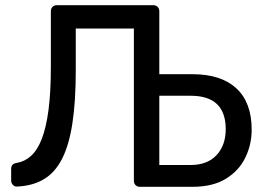

<svg xmlns="http://www.w3.org/2000/svg" viewBox="-20 -720 1028 740"><path d="M47 -1Q37 0 30 -7Q23 -14 23 -25V-69Q23 -89 44 -92Q75 -97 99.5 -119Q124 -141 141 -184.5Q158 -228 167 -296.5Q176 -365 176 -462V-677Q176 -687 182.5 -693.5Q189 -700 199 -700H571Q581 -700 587.5 -693.5Q594 -687 594 -677V-434H722Q832 -434 891 -379.5Q950 -325 950 -220Q950 -163 925.5 -112.5Q901 -62 850.5 -31Q800 0 722 0H519Q509 0 502.5 -6.5Q496 -13 496 -23V-610H272V-449Q272 -329 259 -244.5Q246 -160 219 -107.5Q192 -55 149.5 -29.5Q107 -4 47 -1ZM594 -84H714Q779 -84 814.5 -122Q850 -160 850 -222Q850 -286 816.5 -318.5Q783 -351 714 -351H594Z"/></svg>

Font: Rubik Light
Style: Regular
Weight: 400
Version: Version 2.101